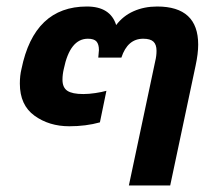

<svg xmlns="http://www.w3.org/2000/svg" viewBox="-20 -570 653 590"><path d="M457 -382Q461 -398 461 -414Q461 -433 451.5 -442Q442 -451 420 -451Q372 -451 353 -393H282Q284 -411 284 -416Q284 -434 276.5 -442.5Q269 -451 250 -451Q195 -451 176 -358Q172 -341 172 -325Q172 -301 187 -291Q202 -281 236 -281Q253 -281 273 -284Q293 -287 307 -291L287 -194Q244 -182 193 -182Q131 -182 86 -214.5Q41 -247 41 -313Q41 -338 46 -358Q85 -550 247 -550Q319 -550 337 -493Q358 -521 390.5 -535.5Q423 -550 463 -550Q589 -550 589 -433Q589 -405 581 -368L503 0H376Z"/></svg>

Font: Prompt Medium
Style: Italic
Weight: 500
Italic angle: -12°
Designer: Katatrad Team
Foundry: CadsonDemak
Version: Version 1.001